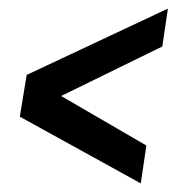

<svg xmlns="http://www.w3.org/2000/svg" viewBox="-20 -525 410 446"><path d="M307 -99 26 -254 42 -351 370 -505 357 -417 122 -302 320 -187Z"/></svg>

Font: Georama Extra Condensed SemiBold
Style: Italic
Weight: 600
Width: 2
Italic angle: -9°
Designer: Jean-Baptiste Levee
Foundry: Production Type
Version: Version 1.000